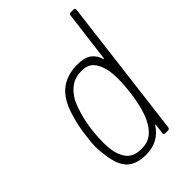

<svg xmlns="http://www.w3.org/2000/svg" viewBox="-211 -787 882 882"><g transform="rotate(-45 230.0 -346.0)"><path d="M420 -700H438Q447 -700 447 -690L363 -10Q361 0 352 0H334Q329 0 326.5 -3Q324 -6 325 -10L331 -57Q331 -60 329.5 -60Q328 -60 327 -58Q284 8 202 8Q141 8 109 -22Q77 -52 68 -124Q63 -159 63 -183Q63 -212 68 -242Q70 -269 77.5 -305Q85 -341 94 -368Q117 -442 161 -475.5Q205 -509 272 -509Q317 -509 340.5 -492Q364 -475 374 -443Q375 -440 376.5 -440.5Q378 -441 378 -444L409 -690Q409 -694 412 -697Q415 -700 420 -700ZM353 -251Q358 -296 358 -329Q358 -370 351 -398Q341 -436 321 -455.5Q301 -475 264 -475Q225 -475 197.5 -456.5Q170 -438 149 -402Q119 -340 107 -251Q102 -204 102 -172Q102 -137 108 -108Q118 -67 141 -46.5Q164 -26 207 -26Q246 -26 272 -46Q298 -66 317 -106Q342 -160 353 -251Z"/></g></svg>

Font: Barlow Semi Condensed ExLight
Style: Italic
Weight: 275
Width: 4
Italic angle: -7°
Designer: Jeremy Tribby
Foundry: Tribby Type
Version: Version 1.408